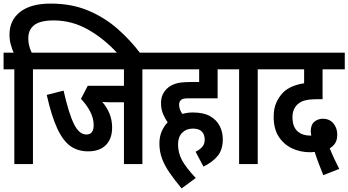

<svg xmlns="http://www.w3.org/2000/svg" viewBox="-20 -916 1945 1072"><path d="M60 -529H0V-622H56Q47 -643 40 -668Q33 -693 33 -723Q33 -803 92.5 -849.5Q152 -896 263 -896Q380 -896 472.5 -857Q565 -818 637.5 -754Q710 -690 766 -615H639Q562 -700 471.5 -751Q381 -802 280 -802Q206 -802 172 -776.5Q138 -751 138 -702Q138 -678 143.5 -658Q149 -638 157 -622H236V-529H164V0H60Z M775 -529V0H672V-345H597Q586 -345 574 -345.5Q562 -346 551 -347Q577 -317 591.5 -281.5Q606 -246 606 -203Q606 -142 571.5 -106.5Q537 -71 472 -71Q416 -71 374.5 -99.5Q333 -128 300.5 -197Q268 -266 241 -386L335 -410Q364 -282 393 -223.5Q422 -165 462 -165Q503 -165 503 -217Q503 -256 483 -294Q463 -332 432 -364L470 -437H672V-529H224V-622H847V-529Z M1072 -69Q1092 -78 1107.5 -94Q1123 -110 1123 -136Q1123 -165 1107 -181.5Q1091 -198 1057 -198Q1020 -198 997 -174.5Q974 -151 974 -110Q974 -63 996 -22Q1018 19 1073 78L994 136Q954 88 926.5 48Q899 8 884.5 -31Q870 -70 870 -115Q870 -152 882.5 -181.5Q895 -211 916 -233Q902 -253 890.5 -279.5Q879 -306 879 -340Q879 -367 888 -387Q897 -407 913 -422Q931 -439 959 -448.5Q987 -458 1043 -458H1092V-529H835V-622H1267V-529H1195V-367H1032Q1013 -367 1003.5 -364.5Q994 -362 988 -355Q980 -347 980 -331Q980 -306 998 -280Q1027 -288 1057 -288Q1117 -288 1153.5 -267Q1190 -246 1207 -212Q1224 -178 1224 -139Q1224 -80 1195 -45Q1166 -10 1116 14Z M1419 -529V0H1315V-529H1255V-622H1491V-529Z M1785 62Q1771 28 1758.5 -5.5Q1746 -39 1737 -68Q1724 -66 1711 -66Q1657 -66 1611 -87.5Q1565 -109 1536.5 -152.5Q1508 -196 1508 -263Q1508 -311 1523 -343.5Q1538 -376 1561 -400Q1583 -421 1613 -433.5Q1643 -446 1678 -451V-529H1479V-622H1905V-529H1781V-362H1751Q1709 -362 1683.5 -355.5Q1658 -349 1641 -333Q1628 -321 1620.5 -303.5Q1613 -286 1613 -262Q1613 -210 1639.5 -184.5Q1666 -159 1714 -159Q1716 -159 1718 -159Q1715 -173 1715 -183Q1715 -219 1735 -236Q1755 -253 1782 -253Q1820 -253 1841.5 -227Q1863 -201 1863 -165Q1863 -134 1851 -116Q1839 -98 1821 -88Q1832 -60 1846 -30Q1860 0 1874 27Z"/></svg>

Font: Noto Sans ExtraCondensed SemiBold
Style: Italic
Weight: 600
Width: 2
Italic angle: -12°
Designer: Monotype Design Team
Foundry: Monotype Imaging Inc.
Version: Version 2.013; ttfautohint (v1.8.4.7-5d5b)